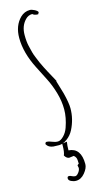

<svg xmlns="http://www.w3.org/2000/svg" viewBox="-151 -811 579 1098"><g transform="rotate(-15 139.0 -262.0)"><path d="M177.7 103 150.9 106.4Q135.7 106.4 123.5 86.4Q131.8 67.4 131.8 29.3V18.1L160.6 14.2Q156.7 37.1 156.7 64.5Q229.5 69.3 229.5 165Q229.5 188.5 206.8 216.3Q184.1 244.1 153.8 244.1Q139.6 244.1 125.2 237.1Q110.8 230 110.8 218.5Q110.8 207 121.6 207Q127.9 207 137.7 212.2Q147.5 217.3 156.7 217.3Q166 217.3 176.8 203.1Q187.5 189 187.5 176.3L184.6 162.1Q184.6 159.2 189 156.5Q193.4 153.8 193.8 153.3Q193.8 127.4 189.9 118.4Q186 109.4 177.7 103ZM192.9 -337.9 191.9 -334Q191.9 -333.5 214.8 -256.8Q230 -197.3 230 -165Q230 -132.8 222.4 -102.1Q214.8 -71.3 200.4 -43Q186 -14.6 160.9 3.7Q135.7 22 112.5 22Q89.4 22 79.6 21Q50.8 18.1 39.1 -2.9Q39.1 -15.1 49.6 -15.1Q60.1 -15.1 77.9 -7.6Q95.7 0 111.8 0Q127.9 0 146.2 -18.6Q164.6 -37.1 174.3 -64.5Q193.8 -120.1 193.8 -168.7Q193.8 -217.3 179.2 -267.6Q164.6 -317.9 143.3 -359.4Q122.1 -400.9 101.1 -442.4Q50.8 -541 50.8 -628.9Q50.8 -701.7 94.7 -745.1Q118.7 -768.1 150.9 -768.1Q161.1 -768.1 177.2 -760Q193.4 -752 196.8 -743.2L190.9 -731.9Q168.5 -731.9 158.2 -742.2Q134.3 -742.2 117.2 -724.1Q85 -690.9 85 -637.2Q85 -597.7 91.3 -571.5Q97.7 -545.4 101.1 -531.7Q104.5 -518.1 113.3 -497.1Q122.1 -476.1 126.2 -465.8Q130.4 -455.6 142.3 -432.1Q154.3 -408.7 158 -401.9Q161.6 -395 176 -368.9Q190.4 -342.8 192.9 -337.9Z"/></g></svg>

Font: Amatic SC
Style: Regular
Weight: 400
Version: Version 1.004